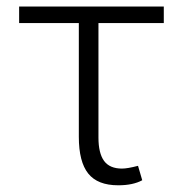

<svg xmlns="http://www.w3.org/2000/svg" viewBox="-20 -548 551 578"><path d="M473.1 -478.5H276.4V-133.8Q276.4 -86.9 293.2 -63.7Q310.1 -40.5 347.2 -40.5Q363.8 -40.5 395.5 -48.8L408.2 -5.4Q380.4 9.8 335.9 9.8Q273.9 9.8 245.6 -25.6Q217.3 -61 217.3 -136.2V-478.5H37.6V-528.3H473.1Z"/></svg>

Font: Roboto Light
Style: Regular
Weight: 300
Designer: Google
Version: Version 2.134; 2016; ttfautohint (v1.6)